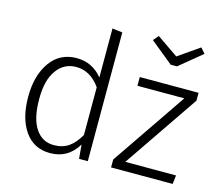

<svg xmlns="http://www.w3.org/2000/svg" viewBox="-108 -909 1213 1060"><g transform="rotate(15 498.0 -379.0)"><path d="M260 11Q167 11 115.5 -62.5Q64 -136 64 -259Q64 -381 118.5 -457.5Q173 -534 269 -534Q358 -534 416 -463V-743L474 -736V0H424L417 -80Q363 11 260 11ZM269 -37Q319 -37 353.5 -61Q388 -85 416 -134V-407Q360 -486 279 -486Q209 -486 167.5 -428Q126 -370 126 -267V-260Q126 -152 164 -94.5Q202 -37 269 -37ZM959 0H607V-45L899 -473H631V-523H967V-478L675 -50H965ZM814 -633H778L648 -739L674 -769L796 -685L917 -769L943 -739Z"/></g></svg>

Font: Trujillo Light
Style: Regular
Weight: 300
Designer: Fira Sans original fonts by bBox Type GmbH, Carrois Corporate GbR, & Edenspiekermann AG / Changes by Cristiano Sobral
Foundry: Fira Sans original fonts by bBox Type GmbH, Carrois Corporate GbR, & Edenspiekermann AG / Changes by Cristiano Sobral
Version: Version 4.301;July 28, 2020;FontCreator 13.0.0.2655 64-bit